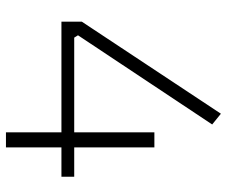

<svg xmlns="http://www.w3.org/2000/svg" viewBox="-80 -700 780 661"><g transform="rotate(90 310.5 -370.0)"><path d="M55 -261 372 -740 409 -710 102 -248 110 -235H436V-511H488V-235H589V-191H488V0H436V-191H55Z"/></g></svg>

Font: Sora-SIA ExtraLight
Style: Regular
Weight: 200
Designer: Jonathan Barnbrook, Julián Moncada
Foundry: Barnbrook Fonts
Version: Version 2.000